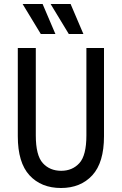

<svg xmlns="http://www.w3.org/2000/svg" viewBox="-20 -930 609 960"><path d="M69 -249V-690H159V-253Q159 -153 194 -114.5Q229 -76 286 -76Q342 -76 377 -114.5Q412 -153 412 -253V-690H500V-249Q500 -117 441.5 -53.5Q383 10 285 10Q186 10 127.5 -53.5Q69 -117 69 -249ZM93 -910H193L257 -760H184ZM233 -910H333L397 -760H324Z"/></svg>

Font: Radio Canada Condensed
Style: Regular
Weight: 400
Width: 3
Designer: Charles Daoud, Etienne Aubert Bonn, Alexandre Saumier Demers, Jacques Le Bailly
Foundry: Radio-Canada
Version: Version 2.104; ttfautohint (v1.8.4.7-5d5b);gftools[0.9.28.de